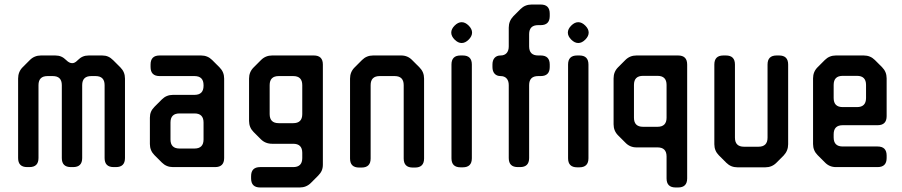

<svg xmlns="http://www.w3.org/2000/svg" viewBox="-20 -730 3986 848"><path d="M110 8H100Q60 8 60 -32V-383Q60 -413 80 -433L112 -465Q132 -485 161 -485H224Q239 -485 250.5 -480Q262 -475 273 -464Q286 -451 299 -451Q310 -451 321 -462L323 -464Q334 -475 345.5 -480Q357 -485 372 -485H431Q446 -485 457.5 -480Q469 -475 480 -464L512 -432Q532 -412 532 -383V-32Q532 8 492 8H482Q442 8 442 -32V-354Q442 -394 402 -394H383Q343 -394 343 -354V-32Q343 8 303 8H293Q253 8 253 -32V-354Q253 -394 213 -394H190Q150 -394 150 -354V-32Q150 8 110 8Z M695 -12 662 -45Q642 -65 642 -94V-210Q642 -225 647 -236.5Q652 -248 663 -259L695 -291Q715 -311 744 -311H839Q879 -311 879 -351V-354Q879 -394 839 -394H685Q645 -394 645 -434V-445Q645 -485 685 -485H868Q897 -485 917 -465L950 -432Q970 -412 970 -383V-32Q970 8 930 8H744Q715 8 695 -12ZM839 -229H773Q733 -229 733 -189V-114Q733 -74 773 -74H839Q879 -74 879 -114V-189Q879 -229 839 -229Z M1315 -32V-55Q1315 -95 1275 -95H1182Q1152 -95 1132 -115L1100 -147Q1080 -167 1080 -196V-383Q1080 -412 1100 -432L1133 -465Q1153 -485 1182 -485H1366Q1406 -485 1406 -445V-3Q1406 12 1401 23.5Q1396 35 1385 46L1353 78Q1333 98 1304 98H1129Q1089 98 1089 58V48Q1089 8 1129 8H1275Q1315 8 1315 -32ZM1211 -186H1275Q1315 -186 1315 -226V-354Q1315 -394 1275 -394H1211Q1171 -394 1171 -354V-226Q1171 -186 1211 -186Z M1577 10H1566Q1526 10 1526 -30V-383Q1526 -412 1546 -432L1579 -465Q1599 -485 1628 -485H1752Q1781 -485 1801 -464L1833 -432Q1853 -412 1853 -383V-30Q1853 10 1813 10H1803Q1763 10 1763 -30V-354Q1763 -394 1723 -394H1657Q1617 -394 1617 -354V-30Q1617 10 1577 10Z M2019 -632Q2035 -632 2050 -617Q2065 -602 2065 -586Q2065 -570 2050 -555Q2035 -540 2019 -540Q2003 -540 1988 -555Q1973 -570 1973 -586Q1973 -602 1988 -617Q2003 -632 2019 -632ZM2014 -485H2024Q2064 -485 2064 -445V-31Q2064 9 2024 9H2014Q1974 9 1974 -31V-445Q1974 -485 2014 -485Z M2191 -485Q2208 -485 2217.5 -495.5Q2227 -506 2227 -525V-608Q2227 -637 2247 -658L2279 -690Q2299 -710 2328 -710H2368Q2408 -710 2408 -670V-659Q2408 -619 2368 -619H2357Q2317 -619 2317 -579V-525Q2317 -485 2357 -485H2368Q2408 -485 2408 -445V-434Q2408 -394 2368 -394H2357Q2317 -394 2317 -354V-32Q2317 8 2277 8H2267Q2227 8 2227 -32V-354Q2227 -373 2217.5 -383.5Q2208 -394 2191 -394Q2174 -394 2164.5 -404.5Q2155 -415 2155 -434V-445Q2155 -464 2164.5 -474.5Q2174 -485 2191 -485Z M2534 -632Q2550 -632 2565 -617Q2580 -602 2580 -586Q2580 -570 2565 -555Q2550 -540 2534 -540Q2518 -540 2503 -555Q2488 -570 2488 -586Q2488 -602 2503 -617Q2518 -632 2534 -632ZM2529 -485H2539Q2579 -485 2579 -445V-31Q2579 9 2539 9H2529Q2489 9 2489 -31V-445Q2489 -485 2529 -485Z M2924 58V-39Q2924 -79 2884 -79H2791Q2762 -79 2742 -100L2710 -132Q2690 -152 2690 -181V-384Q2690 -413 2710 -433L2742 -465Q2762 -485 2791 -485H2975Q3015 -485 3015 -445V58Q3015 98 2975 98H2964Q2924 98 2924 58ZM2780 -355V-210Q2780 -170 2820 -170H2884Q2924 -170 2924 -210V-355Q2924 -395 2884 -395H2820Q2780 -395 2780 -355Z M3410 -485H3421Q3461 -485 3461 -445V-93Q3461 -64 3441 -43L3409 -11Q3389 9 3360 9H3237Q3208 9 3188 -11L3155 -44Q3135 -64 3135 -93V-445Q3135 -485 3175 -485H3186Q3226 -485 3226 -445V-122Q3226 -82 3266 -82H3330Q3370 -82 3370 -122V-445Q3370 -485 3410 -485Z M3856 -177H3702Q3662 -177 3662 -137V-123Q3662 -83 3702 -83H3856Q3896 -83 3896 -43V-32Q3896 8 3856 8H3672Q3643 8 3623 -13L3591 -45Q3571 -65 3571 -94V-384Q3571 -413 3591 -433L3623 -465Q3643 -485 3672 -485H3795Q3824 -485 3844 -465L3876 -433Q3896 -413 3896 -384V-217Q3896 -177 3856 -177ZM3702 -257H3765Q3805 -257 3805 -297V-355Q3805 -395 3765 -395H3702Q3662 -395 3662 -355V-297Q3662 -257 3702 -257Z"/></svg>

Font: ZCOOL QingKe HuangYou
Style: Regular
Weight: 400
Version: Version 1.000